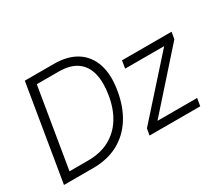

<svg xmlns="http://www.w3.org/2000/svg" viewBox="-131 -999 1433 1271"><g transform="rotate(-30 585.5 -364.0)"><path d="M260.3 0H74.2L84 -60.1H256.3Q350.1 -60.1 418.9 -96.9Q487.8 -133.8 531 -202.1Q574.2 -270.5 589.8 -365.7Q605.5 -459.5 588.6 -527.1Q571.8 -594.7 520.5 -631.1Q469.2 -667.5 381.3 -667.5H182.1L192.4 -727.5H379.9Q484.4 -727.5 552.5 -684.1Q620.6 -640.6 647.7 -559.6Q674.8 -478.5 655.8 -365.2Q637.2 -251 585.2 -169.2Q533.2 -87.4 451.4 -43.7Q369.6 0 260.3 0ZM224.6 -727.5 104 0H37.1L157.7 -727.5ZM691.4 0 700.2 -50.3 1068.8 -461.9 1069.3 -464.4H772.9L782.2 -522.5H1161.1L1151.9 -469.7L787.1 -60.1L786.6 -58.1H1088.4L1078.6 0Z"/></g></svg>

Font: Inter 28pt Light
Style: Italic
Weight: 300
Italic angle: -9.3988°
Designer: Rasmus Andersson
Foundry: rsms
Version: Version 4.001;git-66647c0bb